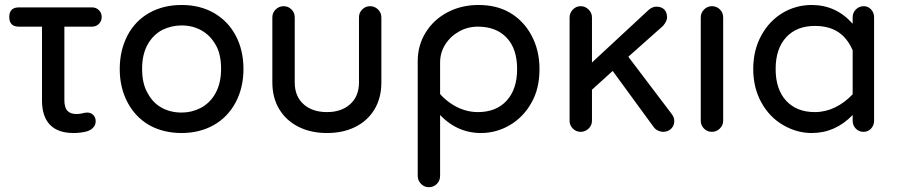

<svg xmlns="http://www.w3.org/2000/svg" viewBox="-20 -529 3646 779"><path d="M150.4 -121.1V-420.9H56.6Q17.6 -420.9 17.6 -460Q17.6 -499 56.6 -499H353.5Q370.1 -499 381.3 -487.8Q392.6 -476.6 392.6 -460Q392.6 -443.4 381.3 -432.1Q370.1 -420.9 353.5 -420.9H241.2V-122.1Q241.2 -92.8 253.4 -79.6Q265.6 -66.4 290 -66.4Q304.7 -66.4 314.5 -69.3Q325.2 -72.3 334 -72.3Q348.6 -72.3 358.4 -62.5Q368.2 -52.7 368.2 -37.1Q368.2 -23.4 359.4 -12.7Q350.6 -2 333 3.9Q307.6 10.7 278.3 10.7Q214.8 10.7 182.6 -22.9Q150.4 -56.6 150.4 -121.1Z M585 -21.5Q528.3 -54.7 497.1 -114.3Q465.8 -173.8 465.8 -249Q465.8 -324.2 497.1 -384.8Q528.3 -444.3 585.4 -476.6Q642.6 -508.8 716.8 -508.8Q791 -508.8 847.7 -476.6Q905.3 -443.4 936.5 -384.3Q967.8 -325.2 967.8 -249Q967.8 -173.8 936.5 -114.3Q904.3 -53.7 847.2 -21.5Q790 10.7 716.8 10.7Q642.6 10.7 585 -21.5ZM793.9 -90.8Q833 -111.3 855 -151.9Q877 -192.4 877 -250Q877 -311.5 853.5 -349.6Q832 -386.7 796.4 -406.2Q760.7 -425.8 716.8 -425.8Q676.8 -425.8 639.6 -408.2Q600.6 -387.7 578.6 -347.7Q556.6 -307.6 556.6 -250Q556.6 -187.5 580.1 -149.4Q600.6 -111.3 636.2 -91.8Q671.9 -72.3 716.8 -72.3Q757.8 -72.3 793.9 -90.8Z M1085 -194.3V-459Q1085 -477.5 1098.6 -490.7Q1112.3 -503.9 1130.9 -503.9Q1149.4 -503.9 1162.6 -490.7Q1175.8 -477.5 1175.8 -459V-194.3Q1175.8 -138.7 1211.4 -106.4Q1247.1 -74.2 1306.6 -74.2Q1365.2 -74.2 1400.9 -106.4Q1436.5 -138.7 1436.5 -194.3V-459Q1436.5 -477.5 1449.7 -490.7Q1462.9 -503.9 1481.4 -503.9Q1500 -503.9 1513.7 -490.7Q1527.3 -477.5 1527.3 -459V-194.3Q1527.3 -131.8 1499.5 -85.4Q1471.7 -39.1 1421.9 -14.2Q1372.1 10.7 1306.6 10.7Q1241.2 10.7 1190.9 -14.6Q1140.6 -40 1112.8 -86.4Q1085 -132.8 1085 -194.3Z M1674.8 184.6V-280.3Q1674.8 -345.7 1707.5 -397.9Q1740.2 -450.2 1796.4 -479.5Q1852.5 -508.8 1920.9 -508.8Q1994.1 -508.8 2046.9 -478.5Q2103.5 -446.3 2136.2 -385.7Q2168.9 -325.2 2168.9 -249Q2168.9 -168 2135.7 -111.3Q2103.5 -53.7 2048.8 -21.5Q1994.1 10.7 1931.6 10.7Q1828.1 10.7 1754.9 -74.2L1755.9 -158.2Q1790 -117.2 1832 -95.7Q1874 -74.2 1918.9 -74.2Q1993.2 -74.2 2035.6 -120.6Q2078.1 -167 2078.1 -249Q2078.1 -331.1 2035.6 -376Q1993.2 -420.9 1918.9 -420.9Q1877.9 -420.9 1842.8 -401.4Q1807.6 -381.8 1786.6 -348.6Q1765.6 -315.4 1765.6 -275.4V184.6Q1765.6 204.1 1752.4 217.3Q1739.3 230.5 1719.7 230.5Q1701.2 230.5 1688 216.8Q1674.8 203.1 1674.8 184.6Z M2291 -39.1V-458Q2291 -476.6 2304.2 -490.2Q2317.4 -503.9 2335.9 -503.9Q2354.5 -503.9 2368.2 -490.2Q2381.8 -476.6 2381.8 -458V-275.4L2612.3 -489.3Q2627.9 -502 2642.6 -502Q2664.1 -502 2675.3 -490.2Q2686.5 -478.5 2686.5 -458Q2686.5 -443.4 2669.9 -423.8L2529.3 -298.8L2706.1 -65.4Q2715.8 -51.8 2715.8 -38.1Q2715.8 -18.6 2702.6 -6.3Q2689.5 5.9 2669.9 5.9Q2660.2 5.9 2649.9 1Q2639.6 -3.9 2632.8 -12.7L2465.8 -241.2L2381.8 -165V-39.1Q2381.8 -20.5 2368.2 -7.3Q2354.5 5.9 2335.9 5.9Q2317.4 5.9 2304.2 -7.3Q2291 -20.5 2291 -39.1Z M2823.2 -39.1V-458Q2823.2 -476.6 2836.4 -490.2Q2849.6 -503.9 2868.2 -503.9Q2887.7 -503.9 2900.9 -490.7Q2914.1 -477.5 2914.1 -458V-39.1Q2914.1 -20.5 2900.4 -7.3Q2886.7 5.9 2868.2 5.9Q2849.6 5.9 2836.4 -7.3Q2823.2 -20.5 2823.2 -39.1Z M3159.2 -20.5Q3102.5 -52.7 3069.3 -112.8Q3036.1 -172.9 3036.1 -249Q3036.1 -327.1 3070.3 -387.7Q3102.5 -445.3 3156.2 -477.1Q3210 -508.8 3273.4 -508.8Q3372.1 -508.8 3439.5 -432.6V-459Q3439.5 -477.5 3452.6 -490.7Q3465.8 -503.9 3484.4 -503.9Q3502 -503.9 3514.2 -490.7Q3526.4 -477.5 3526.4 -459V-39.1Q3526.4 -20.5 3514.2 -7.3Q3502 5.9 3483.4 5.9Q3464.8 5.9 3452.1 -7.3Q3439.5 -20.5 3439.5 -39.1V-62.5Q3369.1 10.7 3273.4 10.7Q3213.9 10.7 3159.2 -20.5ZM3439.5 -146.5V-325.2Q3417 -376 3379.4 -399.9Q3341.8 -423.8 3286.1 -423.8Q3211.9 -423.8 3169.4 -377.4Q3127 -331.1 3127 -249Q3127 -167 3169.4 -120.6Q3211.9 -74.2 3286.1 -74.2Q3329.1 -74.2 3368.2 -93.3Q3407.2 -112.3 3439.5 -146.5Z"/></svg>

Font: jf-openhuninn-2.1
Style: Regular
Weight: 400
Designer: [Kosugi Maru]
Designed by MOTOYA      

[Varela Round]
Joe Prince (Latin component); Avraham Cornfeld (Hebrew component)
Foundry: justfont Co., Ltd.
Version: 2.1